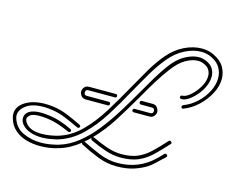

<svg xmlns="http://www.w3.org/2000/svg" viewBox="-93 -746 1124 925"><g transform="rotate(15 468.5 -283.0)"><path d="M171 3Q140 3 114 -6Q90 -14 75 -30Q60 -46 60 -64Q60 -87 80.5 -99.5Q101 -112 138 -112Q156 -112 177 -109Q209 -105 238 -95.5Q267 -86 295 -72Q300 -70 300 -65Q300 -61 296.5 -58Q293 -55 288 -57Q261 -69 233.5 -78.5Q206 -88 175 -92Q153 -95 137 -95Q101 -95 89 -84.5Q77 -74 77 -66Q77 -55 87.5 -42Q98 -29 118 -21Q129 -17 142 -15.5Q155 -14 168 -14Q186 -14 205 -17Q224 -20 240 -24Q305 -42 354.5 -91Q404 -140 445 -206Q486 -272 523 -339Q552 -391 580.5 -439.5Q609 -488 640 -525Q675 -567 719.5 -589Q764 -611 807 -611Q841 -611 867 -598Q905 -580 921 -552.5Q937 -525 937 -494Q937 -457 917 -419.5Q897 -382 865 -352Q833 -322 795 -308Q794 -308 793.5 -307.5Q793 -307 792 -307Q784 -307 784 -316Q784 -321 790 -324Q827 -338 856 -365.5Q885 -393 902 -426.5Q919 -460 919 -493Q919 -520 905.5 -544Q892 -568 861 -583Q837 -595 808 -595Q770 -595 728.5 -574.5Q687 -554 653 -513Q622 -476 593.5 -428Q565 -380 536 -328Q499 -260 457.5 -193.5Q416 -127 364.5 -77Q313 -27 245 -7Q228 -3 209 0Q190 3 171 3ZM173 45Q139 45 106 36Q73 27 48 5.5Q23 -16 13 -52Q10 -63 10 -72Q10 -110 49 -134Q88 -158 147 -158Q167 -158 189 -155Q226 -150 261 -135.5Q296 -121 331 -104Q337 -101 337 -96Q337 -92 333.5 -89Q330 -86 325 -88Q289 -105 255.5 -119Q222 -133 188 -138Q176 -140 165.5 -141Q155 -142 144 -142Q87 -142 57 -119.5Q27 -97 27 -69Q27 -64 29 -56Q43 -10 84.5 9Q126 28 174 28Q196 28 217.5 24.5Q239 21 258 16Q309 1 352.5 -33.5Q396 -68 434 -116Q472 -164 505.5 -218Q539 -272 570 -326Q594 -368 617.5 -407.5Q641 -447 665 -480Q698 -526 735.5 -546.5Q773 -567 804 -567Q814 -567 822.5 -565Q831 -563 839 -560Q865 -549 876 -531Q887 -513 887 -492Q887 -468 876 -443Q865 -418 847 -397Q829 -376 810 -363Q791 -350 774 -350Q765 -350 765 -359Q765 -367 774 -367Q791 -367 813.5 -386.5Q836 -406 853 -434.5Q870 -463 870 -490Q870 -507 861.5 -521Q853 -535 833 -543Q821 -549 804 -549Q777 -549 744 -530.5Q711 -512 679 -468Q654 -435 629.5 -395Q605 -355 580 -311Q542 -245 500.5 -179Q459 -113 409 -62Q412 -64 416 -62Q454 -44 490.5 -31.5Q527 -19 563 -19Q610 -19 642 -32.5Q674 -46 702.5 -72.5Q731 -99 767 -139Q770 -142 773 -142Q778 -142 781.5 -137Q785 -132 780 -127Q744 -87 714 -59Q684 -31 649 -16.5Q614 -2 563 -2Q525 -2 486.5 -15Q448 -28 410 -46Q404 -49 404 -54Q404 -56 405 -58Q390 -43 375 -31L379 -30Q423 -8 466 9.5Q509 27 555 27Q662 27 735 -45Q740 -50 744 -53.5Q748 -57 751 -61Q755 -65 758 -68Q761 -71 763 -74Q767 -76 768 -76Q774 -76 777.5 -71Q781 -66 776 -61Q772 -57 768.5 -53.5Q765 -50 761 -47Q747 -34 733.5 -21Q720 -8 704 3Q677 20 641 32Q605 44 555 44Q507 44 461 26Q415 8 371 -15Q366 -18 366 -22V-23Q342 -4 316.5 10Q291 24 262 32Q221 45 173 45ZM330 -229Q314 -229 306 -239.5Q298 -250 298 -261Q298 -272 306 -282Q314 -292 330 -292H462Q471 -292 471 -283Q471 -275 462 -275H330Q316 -275 316 -261Q316 -247 330 -247H439Q448 -247 448 -238Q448 -229 439 -229ZM569 -229Q560 -229 560 -238Q560 -246 569 -246H647Q661 -246 661 -260Q661 -274 647 -274H593Q584 -274 584 -283Q584 -292 593 -292H647Q662 -292 669.5 -281.5Q677 -271 678 -260Q678 -250 670 -239.5Q662 -229 647 -229Z"/></g></svg>

Font: Neonderthaw
Style: Regular
Weight: 400
Designer: Robert E. Leuschke
Foundry: Robert E. Leuschke
Version: Version 1.010; ttfautohint (v1.8.3)